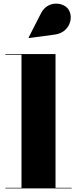

<svg xmlns="http://www.w3.org/2000/svg" viewBox="-20 -1052 430 1072"><path d="M286.5 -859C366.5 -869.5 394.5 -952.5 361.5 -1000.5C334.5 -1039.5 247 -1052 209 -978L139.5 -842L141 -839.5ZM10 -3.5V0H380V-3.5H290V-750H10V-746.5H100V-3.5Z"/></svg>

Font: Bodoni* 48pt Fatface
Style: Regular
Weight: 900
Version: Version 2.3